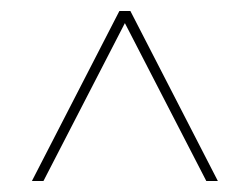

<svg xmlns="http://www.w3.org/2000/svg" viewBox="-20 -720 454 349"><path d="M207 -678 59 -391H38L197 -700H217L376 -391H355Z"/></svg>

Font: TypoPRO Bebas Neue
Style: Regular
Weight: 300
Designer: Ryoichi Tsunekawa
Foundry: Ryoichi Tsunekawa
Version: Version 001.003